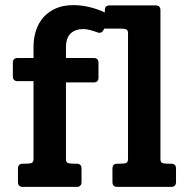

<svg xmlns="http://www.w3.org/2000/svg" viewBox="-20 -732 740 752"><path d="M669.4 -18.6Q669.4 -10.3 664.8 -5.1Q660.2 0 650.4 0H439.5Q420.4 0 420.4 -19V-71.8Q420.4 -80.6 424.8 -85.7Q429.2 -90.8 439.5 -90.8H447.8Q468.3 -90.8 474.9 -94.2Q481.4 -97.7 481.4 -108.9V-602.1Q481.4 -613.3 474.9 -616.7Q468.3 -620.1 447.8 -620.1H388.7L384.3 -612.8Q379.9 -605.5 373.8 -604Q367.7 -602.5 362.3 -605Q345.2 -611.3 331.1 -614.7Q316.9 -618.2 306.6 -618.2Q274.4 -618.2 256.3 -600.6Q238.3 -583 238.3 -545.9V-504.9H346.7Q355.5 -504.9 360.6 -500.5Q365.7 -496.1 365.7 -485.8V-427.7Q365.7 -409.2 346.7 -409.2H238.3V-108.9Q238.3 -97.7 244.6 -94.2Q251 -90.8 272 -90.8H280.3Q299.3 -90.8 299.3 -71.8V-18.6Q299.3 -10.3 294.7 -5.1Q290 0 280.3 0H69.3Q50.3 0 50.3 -19V-71.8Q50.3 -80.6 54.7 -85.7Q59.1 -90.8 69.3 -90.8H77.6Q98.1 -90.8 104.7 -94.2Q111.3 -97.7 111.3 -108.9V-414.1H49.3Q30.3 -414.1 30.3 -433.1V-485.8Q30.3 -504.9 49.3 -504.9H111.3V-548.8Q111.3 -583 121.1 -612.8Q130.9 -642.6 150.4 -664.6Q169.9 -686.5 199 -699.2Q228 -711.9 266.6 -711.9Q299.8 -711.9 332 -703.9Q364.3 -695.8 390.6 -683.1V-692.9Q390.6 -710.9 409.7 -710.9H589.4Q608.4 -710.9 608.4 -691.9V-108.9Q608.4 -97.7 614.7 -94.2Q621.1 -90.8 642.1 -90.8H650.4Q669.4 -90.8 669.4 -71.8Z"/></svg>

Font: New Telegraph
Style: Bold
Weight: 700
Designer: Frank Baranowski
Foundry: Frank Baranowski
Version: Version 3.001